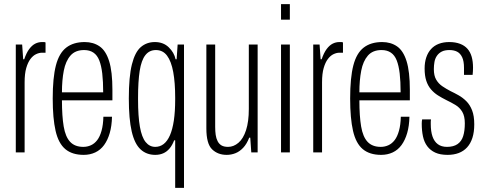

<svg xmlns="http://www.w3.org/2000/svg" viewBox="-20 -743 2358 936"><path d="M57 0V-526H88L93 -454H98Q109 -486 122.5 -504Q136 -522 151.5 -530Q167 -538 185 -538Q190 -538 194 -538Q198 -538 202 -536V-486H184Q171 -486 156 -479Q141 -472 128.5 -455.5Q116 -439 108 -411.5Q100 -384 100 -342V0Z M388 12Q332 12 298.5 -16Q265 -44 251 -105Q237 -166 237 -263Q237 -364 252.5 -424Q268 -484 303 -511Q338 -538 393 -538Q435 -538 465.5 -517Q496 -496 512 -445Q528 -394 528 -305V-254H282Q282 -177 290.5 -126.5Q299 -76 322 -51.5Q345 -27 386 -27Q406 -27 423.5 -35Q441 -43 454 -60Q467 -77 475 -105.5Q483 -134 484 -174H526Q525 -129 515 -94.5Q505 -60 487.5 -36Q470 -12 444.5 0Q419 12 388 12ZM282 -293H483Q483 -346 478.5 -384.5Q474 -423 464 -448.5Q454 -474 435.5 -486.5Q417 -499 390 -499Q347 -499 323.5 -472Q300 -445 291 -398.5Q282 -352 282 -293Z M834 173V-59H829Q820 -35 806.5 -19Q793 -3 775.5 4.5Q758 12 737 12Q694 12 665 -15Q636 -42 622 -102.5Q608 -163 608 -263Q608 -369 623 -429Q638 -489 666.5 -513.5Q695 -538 735 -538Q776 -538 802.5 -512.5Q829 -487 836 -454H841L846 -526H877V173ZM737 -27Q760 -27 778 -41Q796 -55 808.5 -83.5Q821 -112 827.5 -155.5Q834 -199 834 -258V-267Q834 -340 824.5 -392Q815 -444 794.5 -471.5Q774 -499 740 -499Q708 -499 688.5 -474Q669 -449 661 -397.5Q653 -346 653 -267V-258Q653 -176 662 -125Q671 -74 690 -50.5Q709 -27 737 -27Z M1085 12Q1042 12 1014 -15Q986 -42 986 -117V-526H1029V-124Q1029 -103 1031.5 -85.5Q1034 -68 1041 -54.5Q1048 -41 1060 -34Q1072 -27 1092 -27Q1119 -27 1142.5 -47Q1166 -67 1179.5 -108.5Q1193 -150 1193 -212V-526H1236V0H1205L1200 -72H1195Q1183 -41 1165.5 -22.5Q1148 -4 1127.5 4Q1107 12 1085 12Z M1350 -647V-723H1393V-647ZM1350 0V-526H1393V0Z M1507 0V-526H1538L1543 -454H1548Q1559 -486 1572.5 -504Q1586 -522 1601.5 -530Q1617 -538 1635 -538Q1640 -538 1644 -538Q1648 -538 1652 -536V-486H1634Q1621 -486 1606 -479Q1591 -472 1578.5 -455.5Q1566 -439 1558 -411.5Q1550 -384 1550 -342V0Z M1838 12Q1782 12 1748.5 -16Q1715 -44 1701 -105Q1687 -166 1687 -263Q1687 -364 1702.5 -424Q1718 -484 1753 -511Q1788 -538 1843 -538Q1885 -538 1915.5 -517Q1946 -496 1962 -445Q1978 -394 1978 -305V-254H1732Q1732 -177 1740.5 -126.5Q1749 -76 1772 -51.5Q1795 -27 1836 -27Q1856 -27 1873.5 -35Q1891 -43 1904 -60Q1917 -77 1925 -105.5Q1933 -134 1934 -174H1976Q1975 -129 1965 -94.5Q1955 -60 1937.5 -36Q1920 -12 1894.5 0Q1869 12 1838 12ZM1732 -293H1933Q1933 -346 1928.5 -384.5Q1924 -423 1914 -448.5Q1904 -474 1885.5 -486.5Q1867 -499 1840 -499Q1797 -499 1773.5 -472Q1750 -445 1741 -398.5Q1732 -352 1732 -293Z M2162 12Q2126 12 2102 1Q2078 -10 2063 -30Q2048 -50 2042 -78Q2036 -106 2036 -140Q2036 -146 2036.5 -151.5Q2037 -157 2038 -161H2081Q2080 -156 2080 -150Q2080 -144 2080 -138Q2080 -102 2088.5 -77.5Q2097 -53 2114.5 -40Q2132 -27 2159 -27Q2191 -27 2210.5 -40.5Q2230 -54 2238 -79.5Q2246 -105 2246 -142Q2246 -177 2233.5 -198Q2221 -219 2200 -231.5Q2179 -244 2156 -255Q2134 -266 2115 -278Q2096 -290 2081 -307.5Q2066 -325 2058 -349.5Q2050 -374 2050 -409Q2050 -439 2058 -463Q2066 -487 2081.5 -504Q2097 -521 2119.5 -529.5Q2142 -538 2170 -538Q2200 -538 2222.5 -529.5Q2245 -521 2259 -505Q2273 -489 2279.5 -466Q2286 -443 2286 -413Q2286 -405 2285.5 -396Q2285 -387 2284 -378H2242V-412Q2242 -445 2233 -464Q2224 -483 2208.5 -491Q2193 -499 2171 -499Q2148 -499 2133.5 -491.5Q2119 -484 2110 -471Q2101 -458 2098 -441Q2095 -424 2095 -406Q2095 -374 2106.5 -354.5Q2118 -335 2136.5 -322.5Q2155 -310 2176 -299Q2195 -290 2215.5 -278.5Q2236 -267 2253.5 -249.5Q2271 -232 2281.5 -205Q2292 -178 2292 -137Q2292 -99 2283 -71Q2274 -43 2257 -24.5Q2240 -6 2216 3Q2192 12 2162 12Z"/></svg>

Font: Archivo ExtraCondensed Thin
Style: Regular
Weight: 250
Width: 2
Designer: Hector Gatti
Foundry: Omnibus-Type
Version: Version 2.001